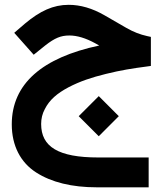

<svg xmlns="http://www.w3.org/2000/svg" viewBox="-20 -445 682 804"><path d="M395.5 -254.4C156.7 -203.6 29.3 -93.8 29.3 75.7C29.3 165.5 66.4 235.4 130.9 276.9C195.3 318.4 280.8 339.4 385.7 339.4H602.5V214.4H391.6C223.6 214.4 152.3 169.4 152.3 74.2C152.3 52.2 157.2 31.2 167.5 12.2C187 -26.9 219.2 -54.2 267.1 -79.6C314.9 -104.5 362.8 -120.6 424.3 -135.7C485.8 -150.9 534.7 -158.7 594.7 -166.5L611.8 -168.9V-290.5L596.2 -293.9C566.9 -300.3 538.1 -311.5 509.3 -328.1L417 -381.3C366.7 -410.2 316.9 -424.8 267.6 -424.8C202.6 -424.8 147.5 -398.9 84.5 -346.2L39.6 -307.6L121.1 -215.8L170.4 -255.4C209 -285.2 233.9 -296.4 270.5 -296.4C302.7 -296.4 338.9 -285.6 378.9 -263.7ZM393.6 125.5 477.5 41.5 393.6 -42.5 309.6 41.5Z"/></svg>

Font: Shabnam
Style: Bold
Weight: 700
Foundry: DejaVu fonts team - Redesigned by Saber Rastikerdar - Based on Vazir font
Version: Version 5.0.1